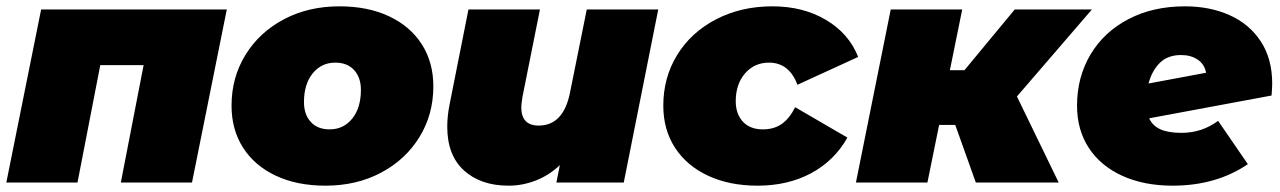

<svg xmlns="http://www.w3.org/2000/svg" viewBox="-22 -577 4047 607"><path d="M695 -547 585 0H360L432 -371H295L223 0H-2L108 -547Z M710 -243Q710 -332 754 -403.5Q798 -475 875.5 -516Q953 -557 1051 -557Q1141 -557 1208 -525.5Q1275 -494 1311.5 -437Q1348 -380 1348 -304Q1348 -215 1304 -143.5Q1260 -72 1182.5 -31Q1105 10 1007 10Q917 10 850 -21.5Q783 -53 746.5 -110Q710 -167 710 -243ZM1119 -293Q1119 -332 1097.5 -355.5Q1076 -379 1038 -379Q994 -379 966.5 -345Q939 -311 939 -254Q939 -215 960.5 -191.5Q982 -168 1020 -168Q1064 -168 1091.5 -202Q1119 -236 1119 -293Z M2059 -547 1950 0H1737L1748 -55Q1713 -22 1671 -6Q1629 10 1586 10Q1498 10 1445 -38Q1392 -86 1392 -176Q1392 -210 1399 -245L1459 -547H1685L1630 -272Q1626 -248 1626 -238Q1626 -180 1681 -180Q1759 -180 1780 -284L1833 -547Z M2075 -243Q2075 -332 2119 -403.5Q2163 -475 2242 -516Q2321 -557 2420 -557Q2517 -557 2589.5 -514Q2662 -471 2691 -397L2499 -309Q2473 -379 2409 -379Q2363 -379 2333.5 -345Q2304 -311 2304 -257Q2304 -217 2326.5 -192.5Q2349 -168 2390 -168Q2424 -168 2448.5 -184.5Q2473 -201 2492 -238L2657 -142Q2616 -69 2542.5 -29.5Q2469 10 2373 10Q2284 10 2216.5 -21.5Q2149 -53 2112 -110Q2075 -167 2075 -243Z M3193 -272 3325 0H3063L2998 -182H2947L2910 0H2684L2794 -547H3020L2981 -355H3027L3186 -547H3430Z M4000 -313Q4000 -301 3998 -275L3611 -203Q3622 -179 3647 -168Q3672 -157 3713 -157Q3778 -157 3829 -195L3923 -58Q3823 10 3685 10Q3595 10 3526.5 -21Q3458 -52 3420.5 -109Q3383 -166 3383 -243Q3383 -333 3425.5 -404.5Q3468 -476 3545.5 -516.5Q3623 -557 3724 -557Q3803 -557 3865.5 -529Q3928 -501 3964 -446Q4000 -391 4000 -313ZM3609 -313 3791 -347Q3786 -374 3764.5 -388.5Q3743 -403 3712 -403Q3670 -403 3645 -378.5Q3620 -354 3609 -313Z"/></svg>

Font: Montserrat Alternates Black
Style: Italic
Weight: 900
Italic angle: -11.3°
Designer: Julieta Ulanovsky
Foundry: Julieta Ulanovsky
Version: Version 7.200